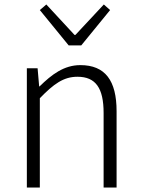

<svg xmlns="http://www.w3.org/2000/svg" viewBox="-20 -838 633 858"><path d="M100 0H158V-399C220 -463 264 -495 326 -495C408 -495 443 -444 443 -333V0H501V-341C501 -478 450 -547 339 -547C266 -547 211 -505 157 -452H155L148 -533H100ZM287 -635H343L472 -793L444 -818L317 -682H313L187 -818L158 -793Z"/></svg>

Font: Noto Sans CJK KR Light
Style: Regular
Weight: 300
Designer: Ryoko NISHIZUKA (kana & ideographs); Paul D. Hunt (Latin, Greek & Cyrillic); Wenlong ZHANG (bopomofo); Sandoll Communica
Foundry: Adobe Systems Incorporated
Version: Version 1.004;PS 1.004;hotconv 1.0.82;makeotf.lib2.5.63406